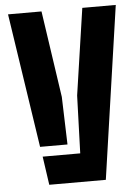

<svg xmlns="http://www.w3.org/2000/svg" viewBox="-56 -843 640 886"><g transform="rotate(-5 264.5 -400.0)"><path d="M15 -800H170L229 -399L236 -178H109ZM117 -132H291L300 -399L359 -800H514L398 0H136Z"/></g></svg>

Font: Big Shoulders Stencil Text Thin Black
Style: Regular
Weight: 900
Version: Version 2.001